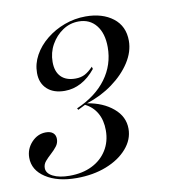

<svg xmlns="http://www.w3.org/2000/svg" viewBox="-84 -486 601 664"><g transform="rotate(-10 216.5 -153.5)"><path d="M133.1 119.4Q66.1 119.4 24.6 92.3Q-16.9 65.3 -16.9 21.8Q-16.9 -8.9 4.4 -31.9Q25.8 -54.8 54.8 -54.8Q71 -54.8 79.8 -47.2Q88.7 -39.5 88.7 -25.8Q88.7 -11.3 79.8 0Q71 11.3 59.3 21.8Q47.6 32.3 38.7 42.7Q29.8 53.2 29.8 66.1Q29.8 84.7 52 96Q74.2 107.3 110.5 107.3Q155.6 107.3 189.1 90.7Q222.6 74.2 241.5 44Q260.5 13.7 260.5 -25.8Q260.5 -61.3 246 -86.7Q231.5 -112.1 204.8 -125L179 -112.1L175.8 -117.7Q244.4 -147.6 280.6 -196.8Q316.9 -246 316.9 -308.1Q316.9 -356.5 294.4 -384.7Q271.8 -412.9 233.1 -412.9Q202.4 -412.9 177 -396Q151.6 -379 135.9 -351.2Q120.2 -323.4 120.2 -290.3Q120.2 -256.5 137.9 -238.3Q155.6 -220.2 188.7 -220.2Q207.3 -220.2 221.4 -227.4Q235.5 -234.7 250.8 -250.8L253.2 -242.7Q229.8 -213.7 202.4 -199.2Q175 -184.7 145.2 -184.7Q105.6 -184.7 83.1 -205.6Q60.5 -226.6 60.5 -262.1Q60.5 -294.4 76.6 -323.8Q92.7 -353.2 121 -376.2Q149.2 -399.2 185.1 -412.5Q221 -425.8 259.7 -425.8Q318.5 -425.8 355.6 -397.2Q392.7 -368.5 392.7 -316.9Q392.7 -279 369 -241.9Q345.2 -204.8 304.4 -175Q263.7 -145.2 212.9 -129Q267.7 -120.2 303.2 -90.3Q338.7 -60.5 338.7 -17.7Q338.7 20.2 311.3 51.6Q283.9 83.1 237.5 101.2Q191.1 119.4 133.1 119.4Z"/></g></svg>

Font: Playfair 144pt
Style: Italic
Weight: 400
Italic angle: -15.6°
Designer: Claus Eggers Sørensen
Foundry: Claus Eggers Sørensen
Version: Version 2.001;gftools[0.9.30]